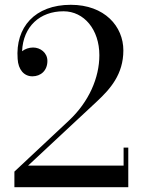

<svg xmlns="http://www.w3.org/2000/svg" viewBox="-20 -780 590 800"><path d="M514.5 0V-165H495V-90H97L384.5 -358C439 -409 494 -470 494 -570C494 -670 416 -760 275 -760C125.5 -760 43.5 -666.5 53.5 -534.5C56 -490 80 -462 115 -462C150 -462 177.5 -486 177.5 -526C177.5 -561 147.5 -582 118 -582C100.5 -582 84 -576 72 -566.5C76.5 -670 146.5 -733 244.5 -733C330.5 -733 394 -656.5 394 -550C394 -456 350.5 -356 268 -278.5L40 -65V0Z"/></svg>

Font: Bodoni* 11
Style: Regular
Weight: 400
Version: Version 2.3